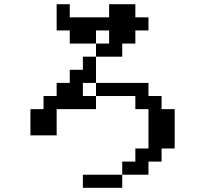

<svg xmlns="http://www.w3.org/2000/svg" viewBox="-20 -817 1040 915"><path d="M250 -671.9V-796.9H312.5V-734.4H500V-796.9H625V-734.4H687.5V-671.9H625V-609.4H562.5V-546.9H437.5V-609.4H312.5V-671.9ZM125 -171.9V-296.9H187.5V-359.4H250V-421.9H312.5V-484.4H375V-546.9H437.5V-421.9H687.5V-359.4H750V-296.9H812.5V-109.4H750V-46.9H687.5V15.6H562.5V-46.9H625V-109.4H687.5V-296.9H625V-359.4H437.5V-421.9H375V-359.4H437.5V-296.9H250V-171.9ZM562.5 15.6V78.1H375V15.6ZM437.5 -609.4H500V-671.9H437.5Z"/></svg>

Font: KH Dot Dougenzaka 16
Style: Regular
Weight: 400
Designer: Original version for X68000 by Keitarou Hiraki (http://hp.vector.co.jp/authors/VA000874/) / TrueType conversion by Homem
Version: Version 1.00.20150527